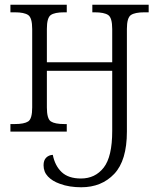

<svg xmlns="http://www.w3.org/2000/svg" viewBox="-20 -556 657 811"><path d="M323 235Q299 235 276 231.5Q253 228 232 220Q201 209 182.5 189.5Q164 170 164 142Q164 121 175 110Q186 99 203 98Q212 144 240.5 171Q269 198 322 198Q382 198 418 152Q454 106 454 -3V-257H178V-102Q178 -54 195 -43Q212 -32 252 -32H262V0H24V-32H42Q82 -32 99 -43Q116 -54 116 -102V-433Q116 -481 99 -492.5Q82 -504 43 -504H24V-536H262V-504H251Q211 -504 194.5 -492.5Q178 -481 178 -434V-293H454V-433Q454 -481 437 -492.5Q420 -504 380 -504H370V-536H608V-504H590Q550 -504 533 -492.5Q516 -481 516 -434V0Q516 122 462.5 178.5Q409 235 323 235Z"/></svg>

Font: Noto Serif SemiCondensed Light
Style: Regular
Weight: 300
Width: 4
Designer: Monotype Design Team
Foundry: Monotype Imaging Inc.
Version: Version 2.013